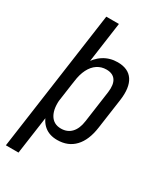

<svg xmlns="http://www.w3.org/2000/svg" viewBox="-225 -826 933 1093"><g transform="rotate(30 241.5 -280.0)"><path d="M244 8Q193 8 160 -19Q127 -46 114 -96Q101 -146 110 -215L126 -328Q137 -398 163.5 -447Q190 -496 231 -522Q272 -548 323 -548Q393 -548 423.5 -502Q454 -456 442 -369L414 -171Q402 -84 358.5 -38Q315 8 244 8ZM136 -740H219L166 -360L90 180H7ZM230 -59Q272 -59 298 -86.5Q324 -114 331 -166L360 -373Q367 -426 348.5 -453Q330 -480 288 -480Q255 -480 228.5 -462.5Q202 -445 185 -411.5Q168 -378 162 -330L144 -211Q135 -140 158 -99.5Q181 -59 230 -59Z"/></g></svg>

Font: Pathway Extreme Condensed
Style: Italic
Weight: 400
Width: 3
Italic angle: -8°
Version: Version 1.001;gftools[0.9.26]